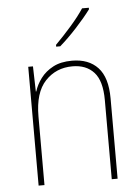

<svg xmlns="http://www.w3.org/2000/svg" viewBox="-54 -808 621 850"><g transform="rotate(-5 256.5 -382.5)"><path d="M278 -538Q352 -538 393 -494Q434 -450 434 -357V0H408V-352Q408 -437 373.5 -475Q339 -513 278 -513Q205 -513 157 -462Q109 -411 109 -305V0H83V-528H104L107 -416H109Q118 -446 139 -474Q160 -502 194 -520Q228 -538 278 -538ZM373 -758Q347 -723 307.5 -680Q268 -637 232 -606H214V-614Q248 -648 284 -689Q320 -730 343 -765H373Z"/></g></svg>

Font: Noto Sans Lao UI SemCond Thin
Style: Regular
Weight: 100
Width: 4
Designer: Monotype Design Team
Foundry: Monotype Imaging Inc.
Version: Version 2.000; ttfautohint (v1.8.4.7-5d5b)